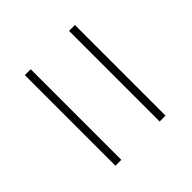

<svg xmlns="http://www.w3.org/2000/svg" viewBox="-26 -631 610 610"><g transform="rotate(45 279.0 -325.5)"><path d="M71.8 -411.6V-438H479V-411.6ZM71.8 -212.9V-239.3H479V-212.9Z"/></g></svg>

Font: Heebo Thin
Style: Regular
Weight: 250
Designer: Oded Ezer
Foundry: Meir Sadan
Version: Version 2.001; ttfautohint (v1.5.14-ce02) -l 8 -r 50 -G 200 